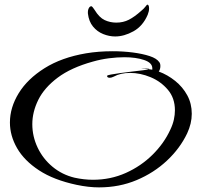

<svg xmlns="http://www.w3.org/2000/svg" viewBox="-20 -774 870 832"><path d="M409 38Q364 38 312 27Q213 6 149 -36Q85 -78 54 -132Q23 -186 23 -243Q23 -308 61 -370Q99 -432 173 -478.5Q247 -525 353 -543Q407 -552 468 -552Q514 -552 556 -546.5Q598 -541 628.5 -531Q659 -521 670 -505Q675 -499 675 -488Q675 -474 668 -464Q706 -450 739 -423.5Q772 -397 791.5 -361Q811 -325 811 -281Q811 -239 791 -196Q760 -131 703.5 -78Q647 -25 572 6.5Q497 38 409 38ZM383 5Q459 5 525 -24.5Q591 -54 641 -103.5Q691 -153 718 -212Q729 -235 733.5 -256Q738 -277 738 -296Q738 -349 707.5 -385Q677 -421 632.5 -439.5Q588 -458 544 -458Q502 -458 473 -442Q463 -437 456 -437Q444 -437 444 -445Q444 -448 460.5 -451Q477 -454 502 -457.5Q527 -461 553.5 -464Q580 -467 599.5 -469.5Q619 -472 625 -474Q612 -475 600 -476Q588 -477 596 -477H597Q627 -477 627 -475Q627 -475 625 -474Q635 -473 640 -472V-478Q640 -502 604.5 -514Q569 -526 519 -526Q488 -526 452.5 -521.5Q417 -517 382 -507Q288 -481 230 -437.5Q172 -394 146 -341.5Q120 -289 120 -236Q120 -183 143 -134.5Q166 -86 207.5 -51.5Q249 -17 303 -4Q344 5 383 5ZM479 -616Q453 -616 427 -626.5Q401 -637 383 -659Q365 -681 361 -715Q360 -729 364.5 -738Q369 -747 376 -747Q378 -747 382.5 -741.5Q387 -736 390 -731Q410 -698 433.5 -687Q457 -676 484 -676Q514 -676 538.5 -688.5Q563 -701 592 -727Q603 -736 610 -745Q617 -754 618 -754Q626 -754 626 -737Q626 -725 620 -710Q599 -661 558.5 -638.5Q518 -616 479 -616Z"/></svg>

Font: Grechen Fuemen
Style: Regular
Weight: 400
Designer: Robert E. Leuschke
Foundry: Robert E. Leuschke
Version: Version 1.010; ttfautohint (v1.8.3)